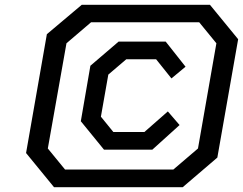

<svg xmlns="http://www.w3.org/2000/svg" viewBox="-20 -757 1016 803"><path d="M206 26 89 -117 176 -614 322 -737H858L976 -593L889 -98L744 26ZM252 -48H705L808 -136L885 -576L813 -664H361L258 -576L180 -136ZM415 -131 318 -250 358 -482 476 -583H673L756 -478L697 -429L633 -509H508L433 -445L402 -269L454 -205H584L682 -291L731 -234L617 -131Z"/></svg>

Font: Tomorrow
Style: Italic
Weight: 400
Italic angle: -10°
Designer: Tony de Marco, Monica Rizzolli
Foundry: Just in Type
Version: Version 2.002